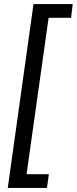

<svg xmlns="http://www.w3.org/2000/svg" viewBox="-20 -820 376 940"><path d="M336 -800 328 -733H218L110 33H219L210 100H18L144 -800Z"/></svg>

Font: Pathway Extreme Condensed
Style: Italic
Weight: 400
Width: 3
Italic angle: -8°
Version: Version 1.001;gftools[0.9.26]